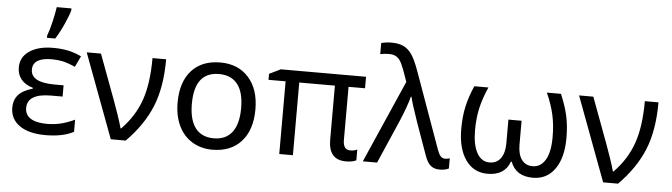

<svg xmlns="http://www.w3.org/2000/svg" viewBox="-49 -1007 4264 1218"><g transform="rotate(5 2082.5 -397.5)"><path d="M355 -314.9V-243.2H282.2Q130.9 -243.2 130.9 -150.9Q130.9 -107.4 167 -84.7Q203.1 -62 272.9 -62Q314.5 -62 356.2 -71.5Q397.9 -81.1 446.8 -104V-26.9Q378.9 9.8 268.1 9.8Q160.6 9.8 101.8 -32Q43 -73.7 43 -146Q43 -194.3 70.6 -226.3Q98.1 -258.3 162.1 -276.9V-282.2Q113.8 -295.9 87.9 -327.1Q62 -358.4 62 -403.8Q62 -469.7 118.4 -507.8Q174.8 -545.9 268.1 -545.9Q322.3 -545.9 364.5 -536.9Q406.7 -527.8 449.2 -507.8L416 -438Q367.7 -459.5 335.4 -466.3Q303.2 -473.1 267.1 -473.1Q146 -473.1 146 -397Q146 -314.9 298.8 -314.9ZM223.6 -620.1Q237.8 -656.7 250.7 -713.1Q263.7 -769.5 268.6 -805.2H362.3V-793.9Q355 -763.2 329.3 -706.1Q303.7 -648.9 276.4 -606H223.6Z M482.9 -536.1H573.7L681.2 -247.1Q687.5 -229 696 -205.3Q704.6 -181.6 712.9 -157.5Q721.2 -133.3 728 -111.1Q734.9 -88.9 738.8 -74.2H742.7Q826.7 -160.2 864.3 -266.8Q901.9 -373.5 901.9 -536.1H988.8Q988.8 -358.4 938.2 -234.4Q887.7 -110.4 777.8 0H683.1Z M1580.6 -269Q1580.6 -137.7 1514.2 -64Q1447.8 9.8 1330.6 9.8Q1257.8 9.8 1201.7 -24.2Q1145.5 -58.1 1115.2 -121.6Q1085 -185.1 1085 -269Q1085 -399.9 1150.4 -472.9Q1215.8 -545.9 1334 -545.9Q1447.3 -545.9 1513.9 -471.4Q1580.6 -397 1580.6 -269ZM1175.8 -269Q1175.8 -168 1215.6 -115.5Q1255.4 -63 1333 -63Q1409.7 -63 1449.7 -115.5Q1489.7 -168 1489.7 -269Q1489.7 -370.1 1449.5 -421.1Q1409.2 -472.2 1331.5 -472.2Q1175.8 -472.2 1175.8 -269Z M2202.6 -62Q2228.5 -62 2246.6 -71.8V-2.9Q2222.7 9.8 2180.7 9.8Q2069.8 9.8 2069.8 -118.2V-462.9H1842.8V0H1755.9V-462.9H1647V-501L1718.8 -536.1H2261.7V-462.9H2156.7V-124Q2156.7 -62 2202.6 -62Z M2288.1 0 2519 -525.9 2492.2 -601.1Q2475.6 -644.5 2463.6 -660.6Q2451.7 -676.8 2435.3 -684.8Q2418.9 -692.9 2395 -692.9Q2364.7 -692.9 2338.9 -687V-757.8Q2372.1 -766.1 2404.8 -766.1Q2450.7 -766.1 2481 -751.5Q2511.2 -736.8 2533.4 -705.3Q2555.7 -673.8 2583 -598.1L2755.9 -116.2Q2765.6 -88.4 2777.1 -75.2Q2788.6 -62 2806.2 -62Q2817.9 -62 2835.9 -66.9V-2Q2811.5 9.8 2778.8 9.8Q2742.7 9.8 2720.7 -8.3Q2698.7 -26.4 2683.1 -70.8L2609.9 -275.9Q2568.4 -394.5 2560.1 -435.1H2556.2Q2540 -373.5 2501 -280.8L2378.9 0Z M3083 9.8Q2993.7 9.8 2942.9 -62.5Q2892.1 -134.8 2892.1 -259.8Q2892.1 -338.4 2906.5 -403.1Q2920.9 -467.8 2951.2 -536.1H3041Q3008.8 -463.4 2994.4 -399.9Q2980 -336.4 2980 -258.8Q2980 -166.5 3008.5 -114.7Q3037.1 -63 3088.9 -63Q3135.3 -63 3160.2 -97.7Q3185.1 -132.3 3185.1 -192.9V-344.2H3269V-192.9Q3269 -130.4 3293.7 -96.7Q3318.4 -63 3363.8 -63Q3414.6 -63 3444.3 -112.3Q3474.1 -161.6 3474.1 -258.8Q3474.1 -335.4 3459.7 -399.9Q3445.3 -464.4 3413.1 -536.1H3502.9Q3535.2 -460.9 3548.6 -397.9Q3562 -335 3562 -259.8Q3562 -134.3 3511.2 -62.3Q3460.4 9.8 3371.1 9.8Q3262.7 9.8 3229 -80.1H3224.1Q3192.4 9.8 3083 9.8Z M3618.2 -536.1H3709L3816.4 -247.1Q3822.8 -229 3831.3 -205.3Q3839.8 -181.6 3848.1 -157.5Q3856.4 -133.3 3863.3 -111.1Q3870.1 -88.9 3874 -74.2H3877.9Q3961.9 -160.2 3999.5 -266.8Q4037.1 -373.5 4037.1 -536.1H4124Q4124 -358.4 4073.5 -234.4Q4022.9 -110.4 3913.1 0H3818.4Z"/></g></svg>

Font: NotoPenekeko
Style: Regular
Weight: 400
Designer: Monotype Design team
Foundry: Monotype Imaging Inc.
Version: Version 1.04